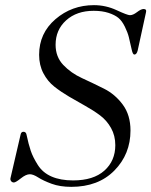

<svg xmlns="http://www.w3.org/2000/svg" viewBox="-20 -713 588 746"><path d="M257 13Q213 13 180.5 1Q148 -11 128.5 -23.5Q109 -36 96 -36Q81 -36 61 -20Q41 -4 34 -4Q27 -4 23 -9.5Q19 -15 21 -22L60 -190Q62 -201 71 -201Q81 -201 83 -190Q91 -152 99.5 -127Q108 -102 127 -72Q146 -42 180.5 -27Q215 -12 264 -12Q343 -12 385.5 -50Q428 -88 428 -149Q428 -186 411.5 -215.5Q395 -245 369 -264.5Q343 -284 311.5 -301.5Q280 -319 248.5 -337.5Q217 -356 191 -376.5Q165 -397 148.5 -428.5Q132 -460 132 -500Q132 -584 195.5 -638.5Q259 -693 345 -693Q391 -693 433 -673.5Q475 -654 485 -654Q497 -654 512.5 -666Q528 -678 538 -678Q551 -678 547 -664L515 -517Q511 -501 502 -501Q496 -501 492 -519Q485 -551 480.5 -569Q476 -587 465 -609.5Q454 -632 440 -643.5Q426 -655 401.5 -663Q377 -671 344 -671Q278 -671 237 -634Q196 -597 196 -539Q196 -492 226 -460.5Q256 -429 298.5 -409.5Q341 -390 384 -368.5Q427 -347 457 -306.5Q487 -266 487 -206Q487 -114 424.5 -50.5Q362 13 257 13Z"/></svg>

Font: HK Venetian
Style: Italic
Weight: 400
Italic angle: -12°
Version: Version 1.000;PS 001.000;hotconv 1.0.88;makeotf.lib2.5.64775